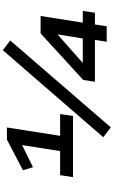

<svg xmlns="http://www.w3.org/2000/svg" viewBox="257 -1031 803 1357"><g transform="rotate(-90 658.5 -352.5)"><path d="M85 -238 99 -329H269L314 -613L348 -616L155 -521L134 -592L350 -705H436L377 -329H531L517 -238ZM437 29 367 -24 982 -734 1051 -682ZM1042 0 1055 -83H759L772 -166L1101 -467H1224L1177 -169H1260L1247 -83H1164L1151 0ZM1065 -169 1098 -373H1123L841 -124L847 -169Z"/></g></svg>

Font: Nunito Sans 7pt Expanded
Style: Bold Italic
Weight: 700
Width: 7
Italic angle: -9°
Designer: Vernon Adams
Foundry: Vernon Adams
Version: Version 3.101;gftools[0.9.27]